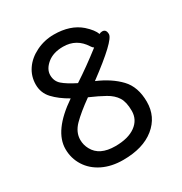

<svg xmlns="http://www.w3.org/2000/svg" viewBox="-174 -849 949 1003"><g transform="rotate(-30 300.0 -347.5)"><path d="M520 -610Q544 -610 544 -580Q544 -542 358 -404Q440 -369 489.5 -317Q539 -265 539 -175Q539 -85 470 -29Q401 27 281 27Q211 27 158 1Q105 -25 76 -71Q47 -117 47 -173Q47 -283 203 -389Q148 -420 114.5 -456Q81 -492 81 -542Q81 -592 108.5 -632.5Q136 -673 186 -697.5Q236 -722 293 -722Q392 -722 452 -670Q492 -634 502 -605Q510 -610 520 -610ZM276 -439Q356 -491 442 -558Q434 -563 428 -573Q384 -643 303 -643Q243 -643 207 -613Q171 -583 171 -547Q171 -511 196.5 -488.5Q222 -466 276 -439ZM284 -349Q214 -299 176 -260.5Q138 -222 138 -176Q138 -145 153 -118Q186 -56 281 -56Q359 -56 403 -88Q447 -120 447 -173.5Q447 -227 428.5 -256Q410 -285 373.5 -305.5Q337 -326 284 -349Z"/></g></svg>

Font: LXGW ZhenKai
Style: Regular
Weight: 400
Designer: LXGW / Fontworks Inc.
Foundry: LXGW / Fontworks Inc.
Version: Version 0.800;June 8, 2025